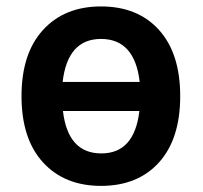

<svg xmlns="http://www.w3.org/2000/svg" viewBox="-20 -576 640 606"><path d="M298.8 10.7Q183.6 10.7 115.7 -63.5Q47.9 -137.7 47.9 -272.5Q47.9 -407.2 115.7 -481.4Q183.6 -555.7 298.8 -555.7Q415 -555.7 481.9 -481.4Q548.8 -407.2 548.8 -272.5Q548.8 -137.7 481.9 -63.5Q415 10.7 298.8 10.7ZM177.7 -317.4H420.9Q405.3 -453.1 298.8 -453.1Q193.4 -453.1 177.7 -317.4ZM178.7 -225.6Q194.3 -91.8 299.8 -91.8Q404.3 -91.8 419.9 -225.6Z"/></svg>

Font: Min Sans Bold
Style: Regular
Weight: 700
Designer: Jinseong-Kim, NotoSansCJK, Nunito
Foundry: Jinseong-Kim
Version: Version 1.400;Glyphs 3.1.2 (3151)